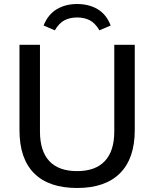

<svg xmlns="http://www.w3.org/2000/svg" viewBox="-20 -928 768 956"><path d="M77 -280V-705H179V-273Q179 -176 225.5 -126Q272 -76 364 -76Q455 -76 502 -126Q549 -176 549 -273V-705H651V-280Q651 -139 577.5 -65.5Q504 8 364 8Q223 8 150 -65Q77 -138 77 -280ZM531 -801 475 -777Q454 -813 427 -827Q400 -841 364 -841Q328 -841 301 -827Q274 -813 253 -777L197 -801Q219 -856 262.5 -882Q306 -908 364 -908Q423 -908 466.5 -882Q510 -856 531 -801Z"/></svg>

Font: wassup Sans
Style: Medium
Weight: 600
Version: Version 2.001